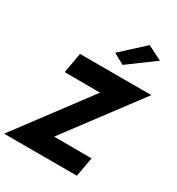

<svg xmlns="http://www.w3.org/2000/svg" viewBox="-246 -1117 1157 1256"><g transform="rotate(30 332.0 -489.0)"><path d="M120 -547 387 -546 -22 0H528L554 -146L271 -147L686 -700H147ZM622 -923 513 -978 343 -822 424 -777Z"/></g></svg>

Font: Jost* 700 Bold Italic
Style: Bold Italic
Weight: 700
Italic angle: -10°
Version: Version 3.200; ttfautohint (v0.97) -l 8 -r 50 -G 200 -x 14 -